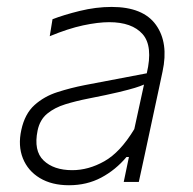

<svg xmlns="http://www.w3.org/2000/svg" viewBox="-20 -525 558 554"><path d="M179 9.5Q129.5 9.5 95 -11.2Q60.5 -32 46 -68.2Q31.5 -104.5 41.5 -150Q51.5 -196.5 79.5 -221.8Q107.5 -247 145.8 -259.2Q184 -271.5 225 -279.5L403.5 -313.5Q422 -392 391.5 -426.5Q361 -461 295 -461Q263 -461 219.8 -451.8Q176.5 -442.5 123.5 -420.5L131.5 -469.5Q163.5 -482 210.2 -493.5Q257 -505 302 -505Q393 -505 430 -453.2Q467 -401.5 449 -318.5Q444.5 -297 438.8 -270.5Q433 -244 426 -211L411 -141Q404.5 -110.5 397 -75.8Q389.5 -41 380.5 0H337L352 -72H345Q313.5 -34.5 272 -12.5Q230.5 9.5 179 9.5ZM188.5 -34Q235.5 -34 281.2 -59.8Q327 -85.5 367.5 -152.5L395.5 -281Q385.5 -276.5 369.2 -271.5Q353 -266.5 321.8 -259Q290.5 -251.5 234.5 -240.5Q199 -233.5 168.2 -224Q137.5 -214.5 116.2 -197Q95 -179.5 88.5 -148.5Q76.5 -90 105.8 -62Q135 -34 188.5 -34Z"/></svg>

Font: Commissioner ExtraLight
Style: Italic
Weight: 200
Italic angle: -12°
Designer: Kostas Bartsokas
Foundry: Kostas Bartsokas
Version: Version 1.000; ttfautohint (v1.8.3)